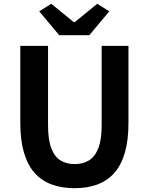

<svg xmlns="http://www.w3.org/2000/svg" viewBox="-20 -984 788 1018"><path d="M375.6 13.8Q307.5 13.8 254 -5.9Q200.6 -25.5 163.5 -67.2Q126.4 -109 107 -175Q87.7 -241 87.7 -332.8V-740.8H234.7V-319.8Q234.7 -243.4 251.9 -198.2Q269.1 -153 300.7 -133.5Q332.2 -114 375.6 -114Q419.5 -114 451.6 -133.5Q483.6 -153 501.3 -198.2Q519 -243.4 519 -319.8V-740.8H661.1V-332.8Q661.1 -241 642.2 -175Q623.2 -109 586.3 -67.2Q549.3 -25.5 496.2 -5.9Q443 13.8 375.6 13.8ZM293.9 -797.4 188 -923.9 251.8 -964 371.3 -866.5H376.3L495.6 -964L559.4 -923.9L453.5 -797.4Z"/></svg>

Font: Noto Sans TC
Style: Regular
Weight: 100
Designer: Ryoko NISHIZUKA 西塚涼子 (kana, bopomofo & ideographs); Paul D. Hunt (Latin, Greek & Cyrillic); Sandoll Communications 산돌커뮤니
Foundry: Adobe
Version: Version 2.004;hotconv 1.0.118;makeotfexe 2.5.65603